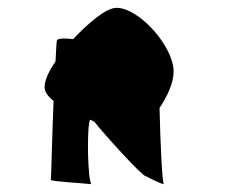

<svg xmlns="http://www.w3.org/2000/svg" viewBox="-20 -717 585 491"><path d="M94 -494C94 -482 103 -470 117 -459C113 -364 111 -260 110 -257C109 -253 200 -248 214 -246C205 -251 201 -383 210 -411L221 -406C247 -373 342 -268 353 -266C344 -272 386 -248 399 -246C395 -249 390 -349 388 -441C408 -471 424 -505 424 -534C424 -598 336 -697 278 -697C252 -697 209 -661 167 -617C149 -619 128 -620 126 -614C124 -612 124 -591 122 -560C105 -535 94 -512 94 -494Z"/></svg>

Font: Ampere
Style: SCCnd
Weight: 400
Version: Version 1